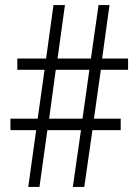

<svg xmlns="http://www.w3.org/2000/svg" viewBox="-20 -734 543 754"><path d="M376 -460 349 -268H454V-223H343L311 0H266L298 -223H166L135 0H91L122 -223H21V-268H128L155 -460H48V-504H161L190 -714H235L206 -504H337L367 -714H410L381 -504H483V-460ZM173 -268H304L331 -460H199Z"/></svg>

Font: Noto Sans Khmer UI Condensed Light
Style: Regular
Weight: 300
Width: 3
Designer: Danh Hong and the Monotype Design Team
Foundry: Monotype Imaging Inc.
Version: Version 2.002; ttfautohint (v1.8.4.7-5d5b)